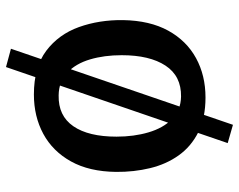

<svg xmlns="http://www.w3.org/2000/svg" viewBox="-98 -599 796 640"><g transform="rotate(-90 300.0 -279.0)"><path d="M143 82 396.5 -657 457.5 -640.5 204 99.5ZM295 8Q227 8 179.2 -16Q131.5 -40 102 -81.5Q72.5 -123 59.5 -176.8Q46.5 -230.5 47 -290Q48 -379.5 82 -440.5Q116 -501.5 174 -532.8Q232 -564 305 -564Q396 -564 450.8 -522.8Q505.5 -481.5 529.8 -413.8Q554 -346 553 -267Q551.5 -177.5 517.8 -116.2Q484 -55 426.2 -23.5Q368.5 8 295 8ZM298 -73.5Q366.5 -72.5 401.2 -125.2Q436 -178 436 -271.5Q436 -329.5 422 -376.8Q408 -424 378.2 -452.5Q348.5 -481 302 -481.5Q234 -483 199.2 -432.5Q164.5 -382 164.5 -288.5Q164.5 -230.5 178.8 -182Q193 -133.5 222.5 -104Q252 -74.5 298 -73.5Z"/></g></svg>

Font: Tracken
Style: Regular
Weight: 400
Designer: Eben Sorkin
Foundry: Eben Sorkin
Version: Version 2.001